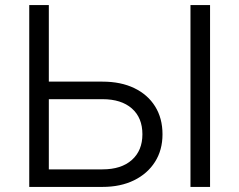

<svg xmlns="http://www.w3.org/2000/svg" viewBox="-20 -735 941 755"><path d="M95 0V-715H172V-56L160 -69H383Q457 -69 498.5 -106Q540 -143 540 -207Q540 -272 498.5 -308.5Q457 -345 383 -345H136V-414H383Q455 -414 508 -388.5Q561 -363 590 -316.5Q619 -270 619 -207Q619 -145 589.5 -98.5Q560 -52 507 -26Q454 0 383 0ZM806 0H729V-715H806Z"/></svg>

Font: Wix Madefor Display
Style: Regular
Weight: 400
Designer: Dalton Maag Ltd
Foundry: Dalton Maag Ltd
Version: Version 3.100